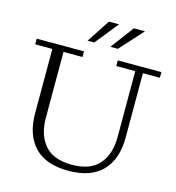

<svg xmlns="http://www.w3.org/2000/svg" viewBox="-127 -995 1024 1114"><g transform="rotate(15 384.5 -437.5)"><path d="M384 11Q249 11 181 -60.5Q113 -132 113 -262V-648H10V-682H294V-648H180V-253Q180 -149 232.5 -88.5Q285 -28 395 -28Q506 -28 558.5 -88.5Q611 -149 611 -253V-648H497V-682H759V-648H657V-262Q657 -132 588.5 -60.5Q520 11 384 11ZM435 -747 539 -886H606L480 -747ZM298 -747 389 -886H450L338 -747Z"/></g></svg>

Font: Montagu Slab 144pt Light
Style: Regular
Weight: 300
Designer: Florian Karsten
Foundry: Florian Karsten
Version: Version 1.000